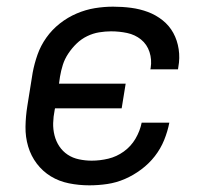

<svg xmlns="http://www.w3.org/2000/svg" viewBox="-20 -548 640 576"><path d="M248 8Q217 8 187 2Q157 -4 132.5 -19Q108 -34 90.5 -57Q73 -80 64.5 -108.5Q56 -137 56.5 -168Q57 -199 62 -230L78 -330Q83 -357 92.5 -384Q102 -411 119 -435Q136 -459 159.5 -477.5Q183 -496 210 -507.5Q237 -519 264.5 -523.5Q292 -528 319 -528Q347 -528 373.5 -524.5Q400 -521 424 -512Q448 -503 468 -487Q488 -471 500 -449Q512 -427 516 -400.5Q520 -374 515 -347L514 -340H431L432 -344Q436 -369 428.5 -392Q421 -415 403 -429.5Q385 -444 361.5 -449Q338 -454 313 -454Q296 -454 277.5 -451Q259 -448 241.5 -439.5Q224 -431 210 -417.5Q196 -404 185 -387.5Q174 -371 168.5 -353.5Q163 -336 160 -318L157 -297H357L345 -223H145L144 -218Q140 -198 139.5 -179Q139 -160 143.5 -142Q148 -124 158 -109Q168 -94 183 -84Q198 -74 217 -70Q236 -66 255 -66Q280 -66 305 -72Q330 -78 351.5 -93.5Q373 -109 386.5 -132Q400 -155 405 -180H488Q483 -154 472.5 -128Q462 -102 444.5 -79.5Q427 -57 403.5 -39.5Q380 -22 354.5 -11Q329 0 302 4Q275 8 248 8Z"/></svg>

Font: Iosevka Aile Oblique
Style: Regular
Weight: 400
Italic angle: -9°
Designer: Belleve Invis
Foundry: Belleve Invis
Version: Version 31.1.0; ttfautohint (v1.8.4)